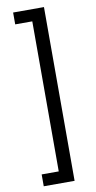

<svg xmlns="http://www.w3.org/2000/svg" viewBox="-107 -876 540 1085"><g transform="rotate(-10 162.5 -333.5)"><path d="M52 97H150V-764H52V-832H229V165H52Z"/></g></svg>

Font: Noto Sans Gurmukhi Condensed
Style: Regular
Weight: 400
Width: 3
Designer: Jelle Bosma - Monotype Design Team
Foundry: Monotype Imaging Inc.
Version: Version 2.004; ttfautohint (v1.8.4.7-5d5b)